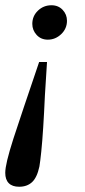

<svg xmlns="http://www.w3.org/2000/svg" viewBox="-32 -496 324 731"><path d="M147 -260 139 -133Q136 -66 132.5 -11Q129 44 125 82.5Q121 121 118 138Q109 180 90 197.5Q71 215 41 215Q15 215 1.5 201.5Q-12 188 -12 162Q-12 145 -4.5 113.5Q3 82 19 32Q35 -18 59.5 -90Q84 -162 117 -260ZM223 -417Q223 -387 201 -366Q179 -345 150 -345Q124 -345 107.5 -363Q91 -381 91 -405Q91 -435 112.5 -455.5Q134 -476 164 -476Q190 -476 206.5 -458.5Q223 -441 223 -417Z"/></svg>

Font: Source Serif 4 48pt SemiBold
Style: Italic
Weight: 600
Italic angle: -12°
Designer: Frank Grießhammer
Foundry: Adobe Systems Incorporated
Version: Version 4.004;hotconv 1.0.116;makeotfexe 2.5.65601